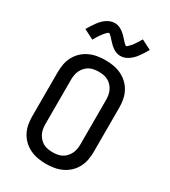

<svg xmlns="http://www.w3.org/2000/svg" viewBox="-233 -1086 1065 1205"><g transform="rotate(30 300.0 -483.0)"><path d="M300 8Q271 8 241.5 3Q212 -2 185.5 -14.5Q159 -27 137.5 -47Q116 -67 102 -93Q88 -119 82.5 -148Q77 -177 77 -206V-529Q77 -558 82.5 -587Q88 -616 102 -642Q116 -668 137.5 -688Q159 -708 185.5 -720.5Q212 -733 241.5 -738Q271 -743 300 -743Q329 -743 358.5 -738Q388 -733 414.5 -720.5Q441 -708 462.5 -688Q484 -668 498 -642Q512 -616 517.5 -587Q523 -558 523 -529V-206Q523 -177 517.5 -148Q512 -119 498 -93Q484 -67 462.5 -47Q441 -27 414.5 -14.5Q388 -2 358.5 3Q329 8 300 8ZM300 -76Q317 -76 334.5 -79Q352 -82 367 -90Q382 -98 394 -111Q406 -124 413.5 -139.5Q421 -155 424 -172Q427 -189 427 -206V-529Q427 -546 424 -563Q421 -580 413.5 -595.5Q406 -611 394 -624Q382 -637 367 -645Q352 -653 334.5 -656Q317 -659 300 -659Q283 -659 265.5 -656Q248 -653 233 -645Q218 -637 206 -624Q194 -611 186.5 -595.5Q179 -580 176 -563Q173 -546 173 -529V-206Q173 -189 176 -172Q179 -155 186.5 -139.5Q194 -124 206 -111Q218 -98 233 -90Q248 -82 265.5 -79Q283 -76 300 -76ZM366 -812Q361 -812 355.5 -812.5Q350 -813 345 -814.5Q340 -816 335.5 -817.5Q331 -819 326 -821.5Q321 -824 317 -826.5Q313 -829 309 -832Q305 -835 300.5 -838.5Q296 -842 292 -845.5Q288 -849 284.5 -853Q281 -857 277.5 -860.5Q274 -864 270.5 -867.5Q267 -871 263 -875.5Q259 -880 255.5 -884Q252 -888 248.5 -891Q245 -894 240.5 -898Q236 -902 234 -902Q230 -902 227 -899Q224 -896 219.5 -892.5Q215 -889 213 -886Q211 -883 208.5 -880.5Q206 -878 203.5 -875Q201 -872 198.5 -868.5Q196 -865 193.5 -861.5Q191 -858 188 -854Q185 -850 182 -845Q179 -840 176 -835Q173 -830 170 -824.5Q167 -819 163 -813L92 -849Q102 -867 112 -882Q122 -897 131 -909.5Q140 -922 150 -932.5Q160 -943 173 -952.5Q186 -962 201.5 -968Q217 -974 234 -974Q239 -974 244.5 -973.5Q250 -973 255 -971.5Q260 -970 264.5 -968.5Q269 -967 274 -964.5Q279 -962 283 -959.5Q287 -957 291 -954.5Q295 -952 299.5 -948Q304 -944 308 -940.5Q312 -937 315.5 -933.5Q319 -930 322.5 -926Q326 -922 329.5 -918.5Q333 -915 337 -910.5Q341 -906 344.5 -902Q348 -898 351.5 -895Q355 -892 359.5 -888Q364 -884 366 -884Q370 -884 373 -887Q376 -890 380.5 -894Q385 -898 387 -900.5Q389 -903 391.5 -905.5Q394 -908 396.5 -911Q399 -914 401.5 -917.5Q404 -921 406.5 -924.5Q409 -928 412 -932.5Q415 -937 418 -941.5Q421 -946 424 -951Q427 -956 430 -961.5Q433 -967 437 -973L508 -937Q498 -919 488 -904Q478 -889 469 -876.5Q460 -864 450 -853.5Q440 -843 427 -833.5Q414 -824 398.5 -818Q383 -812 366 -812Z"/></g></svg>

Font: Iosevka Aile Medium
Style: Regular
Weight: 500
Designer: Belleve Invis
Foundry: Belleve Invis
Version: Version 27.3.5; ttfautohint (v1.8.4)